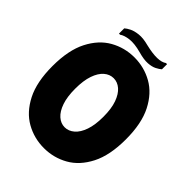

<svg xmlns="http://www.w3.org/2000/svg" viewBox="-232 -946 1084 1084"><g transform="rotate(45 310.0 -404.5)"><path d="M17 -350Q17 -477 58 -557Q99 -637 165.5 -674.5Q232 -712 310 -712Q388 -712 454.5 -674.5Q521 -637 562 -557Q603 -477 603 -350Q603 -223 562 -143Q521 -63 454.5 -25.5Q388 12 310 12Q232 12 165.5 -25.5Q99 -63 58 -143Q17 -223 17 -350ZM198 -350Q198 -286 213 -242.5Q228 -199 253.5 -176.5Q279 -154 310 -154Q341 -154 367 -176.5Q393 -199 408 -242.5Q423 -286 423 -350Q423 -416 407.5 -459Q392 -502 366.5 -524Q341 -546 310 -546Q279 -546 253.5 -524Q228 -502 213 -458.5Q198 -415 198 -350ZM310 -753Q255 -768 218 -763.5Q181 -759 162 -745H153V-787Q164 -797 184 -807Q204 -817 236 -820.5Q268 -824 313 -812Q368 -799 403.5 -800Q439 -801 458 -815H467V-774Q456 -764 436.5 -754Q417 -744 386.5 -742Q356 -740 310 -753Z"/></g></svg>

Font: Phudu Light ExtraBold
Style: Regular
Weight: 800
Version: Version 1.005;gftools[0.9.23]